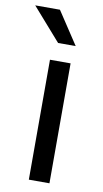

<svg xmlns="http://www.w3.org/2000/svg" viewBox="-114 -791 447 833"><g transform="rotate(10 109.5 -375.0)"><path d="M166.5 0H75.7V-528.3H166.5ZM175.3 -606H97.7L-28.3 -749.5H80.6Z"/></g></svg>

Font: RobotoSquareBracket
Style: Square-Bracket
Weight: 400
Version: Version 2.137; 2017